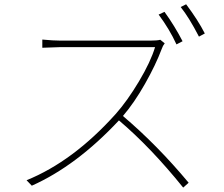

<svg xmlns="http://www.w3.org/2000/svg" viewBox="-20 -851 1040 893"><path d="M829.1 -659.2 800.8 -644.5Q768.6 -714.8 717.8 -783.2L745.1 -795.9Q793 -729.5 829.1 -659.2ZM725.6 -666 746.1 -649.4Q737.3 -638.7 732.4 -624Q704.1 -548.8 654.3 -460.9Q604.5 -373 551.8 -311.5Q711.9 -175.8 857.4 -1L832 21.5Q680.7 -166 533.2 -291Q335.9 -80.1 127.9 12.7L103.5 -12.7Q320.3 -100.6 517.6 -320.3Q572.3 -381.8 626.5 -472.7Q680.7 -563.5 701.2 -631.8H260.7L176.8 -628.9V-667Q228.5 -662.1 260.7 -662.1H679.7Q710.9 -662.1 725.6 -666ZM820.3 -818.4 845.7 -831.1Q901.4 -756.8 932.6 -695.3L905.3 -680.7Q859.4 -769.5 820.3 -818.4Z"/></svg>

Font: Gen Shin Gothic ExtraLight
Style: Regular
Weight: 100
Designer: [Source Han Sans]
Ryoko NISHIZUKA  (kana & ideographs); Paul D. Hunt (Latin, Greek & Cyrillic); Wenlong ZHANG  (bopomofo
Version: Version 1.002.20150607